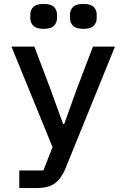

<svg xmlns="http://www.w3.org/2000/svg" viewBox="-20 -752 640 972"><path d="M368 -299.5 450.5 -516H562L312 99.5Q292 149.5 259.5 174.8Q227 200 165 200H77.5V111H199.5L246 -7L38 -516H154L236 -299.5L299.5 -124H305ZM201 -606Q164 -606 148.8 -621.5Q133.5 -637 133.5 -659.5V-679Q133.5 -701.5 148.8 -716.8Q164 -732 201 -732Q238 -732 253.2 -716.8Q268.5 -701.5 268.5 -679V-659.5Q268.5 -637 253.2 -621.5Q238 -606 201 -606ZM402 -606Q365 -606 349.8 -621.5Q334.5 -637 334.5 -659.5V-679Q334.5 -701.5 349.8 -716.8Q365 -732 402 -732Q439 -732 454.2 -716.8Q469.5 -701.5 469.5 -679V-659.5Q469.5 -637 454.2 -621.5Q439 -606 402 -606Z"/></svg>

Font: Lilex Medium
Style: Regular
Weight: 500
Designer: Mike Abbink, Paul van der Laan, Pieter van Rosmalen, Mikhael Khrustik
Foundry: Mikhael Khrustik
Version: Version 1.100